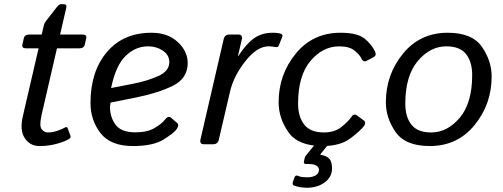

<svg xmlns="http://www.w3.org/2000/svg" viewBox="-20 -674 2350 897"><path d="M102.5 -448.2Q80.6 -448.2 84.5 -465.3L91.3 -495.6Q95.2 -512.7 117.2 -512.7H174.8L185.1 -556.6Q187.5 -565.9 194.3 -575.2L242.7 -637.2Q255.9 -654.3 261.7 -654.3H278.8Q293.5 -654.3 289.6 -637.2L260.7 -512.7H364.7Q386.7 -512.7 382.8 -495.6L376 -465.3Q372.1 -448.2 350.1 -448.2H246.1L174.3 -137.2Q162.6 -85.9 174.6 -70.6Q186.5 -55.2 203.6 -55.2Q226.1 -55.2 250 -63.7Q273.9 -72.3 282.2 -77.6Q293 -84.5 296.4 -74.7L309.1 -39.6Q312 -30.8 303.7 -25.4Q283.7 -12.7 245.4 -2.2Q207 8.3 163.6 8.3Q120.6 8.3 95.9 -28.3Q71.3 -64.9 86.9 -131.8L160.2 -448.2Z M402.8 -193.4Q402.8 -339.8 479.2 -430.4Q555.7 -521 688 -521Q763.7 -521 810.3 -477.8Q856.9 -434.6 856.9 -379.9Q856.9 -307.6 787.8 -273.4Q718.8 -239.3 616.7 -218.8L496.6 -194.8Q493.7 -176.3 493.7 -175.3Q493.7 -127 520 -91.3Q546.4 -55.7 612.3 -55.7Q668.5 -55.7 702.6 -76.2Q736.8 -96.7 749 -113.3Q766.1 -136.2 779.8 -123.5L808.6 -98.6Q817.9 -90.3 805.7 -71.3Q794.4 -53.7 745.1 -22.7Q695.8 8.3 600.6 8.3Q496.6 8.3 449.7 -52Q402.8 -112.3 402.8 -193.4ZM499 -262.7 599.1 -282.2Q667.5 -295.4 719.2 -318.6Q771 -341.8 771 -383.8Q771 -417 741 -437.3Q710.9 -457.5 671.9 -457.5Q612.8 -457.5 566.7 -412.6Q520.5 -367.7 499 -262.7Z M933.6 0Q911.6 0 916.5 -22L1024.9 -490.7Q1029.8 -512.7 1051.8 -512.7H1092.8Q1114.7 -512.7 1109.9 -490.7L1091.8 -412.6H1093.8Q1128.9 -467.8 1165.8 -494.4Q1202.6 -521 1252.9 -521Q1281.7 -521 1293.5 -515.6Q1302.7 -511.7 1298.3 -501L1282.2 -460.9Q1278.8 -452.1 1268.1 -454.1Q1251.5 -457.5 1234.4 -457.5Q1181.2 -457.5 1126.5 -388.4Q1071.8 -319.3 1054.7 -246.1L1002.4 -22Q997.6 0 975.6 0Z M1281.7 -196.3Q1281.7 -325.7 1361.6 -423.3Q1441.4 -521 1570.8 -521Q1649.9 -521 1683.6 -493.4Q1717.3 -465.8 1732.4 -432.6Q1740.2 -415 1725.6 -407.2L1693.4 -390.1Q1676.8 -381.3 1667.5 -402.3Q1660.6 -418 1636.2 -437.7Q1611.8 -457.5 1564.5 -457.5Q1488.3 -457.5 1430.4 -389.2Q1372.6 -320.8 1372.6 -189Q1372.6 -129.4 1401.1 -92.3Q1429.7 -55.2 1493.2 -55.2Q1543.5 -55.2 1575.7 -81.3Q1607.9 -107.4 1621.6 -127.9Q1632.8 -145 1647.5 -134.8L1678.2 -112.3Q1692.4 -102.1 1680.7 -85.4Q1666.5 -65.9 1618.7 -28.8Q1570.8 8.3 1486.8 8.3Q1372.6 8.3 1327.1 -56.9Q1281.7 -122.1 1281.7 -196.3ZM1354 192.9Q1343.8 189 1348.6 175.3L1355 156.7Q1360.4 141.1 1374.5 148.4Q1386.2 154.3 1416.5 154.3Q1439.9 154.3 1455.1 145Q1470.2 135.7 1470.2 119.6Q1470.2 107.4 1458.3 99.9Q1446.3 92.3 1422.4 92.3H1408.7Q1397.9 92.3 1399.9 80.1Q1403.3 59.6 1408.7 53.2L1452.1 0Q1460.9 -10.7 1474.1 -10.7H1507.8Q1523.4 -10.7 1514.6 0L1476.6 46.9L1476.1 48.3Q1508.8 54.7 1520 69.3Q1531.2 84 1531.2 112.8Q1531.2 152.8 1497.1 178Q1462.9 203.1 1415 203.1Q1381.3 203.1 1354 192.9Z M1782.7 -196.3Q1782.7 -325.2 1862.5 -423.1Q1942.4 -521 2071.8 -521Q2186 -521 2231.4 -455.3Q2276.9 -389.6 2276.9 -316.4Q2276.9 -187.5 2197 -89.6Q2117.2 8.3 1987.8 8.3Q1873.5 8.3 1828.1 -57.4Q1782.7 -123 1782.7 -196.3ZM1873.5 -189Q1873.5 -127.9 1902.1 -91.6Q1930.7 -55.2 1994.1 -55.2Q2070.3 -55.2 2128.2 -124.3Q2186 -193.4 2186 -323.7Q2186 -384.8 2157.5 -421.1Q2128.9 -457.5 2065.4 -457.5Q1989.3 -457.5 1931.4 -388.4Q1873.5 -319.3 1873.5 -189Z"/></svg>

Font: Istok Web
Style: BoldItalic
Weight: 700
Italic angle: -13°
Designer: Andrey V. Panov
Foundry: Andrey V. Panov
Version: Version 1.0.2g